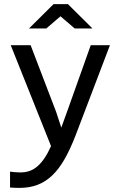

<svg xmlns="http://www.w3.org/2000/svg" viewBox="-20 -710 590 933"><path d="M514.2 -490.2 347.2 -51.8Q321.3 15.1 293.7 63.5Q266.1 111.8 233.4 142.8Q200.7 173.8 161.6 188.5Q122.6 203.1 74.2 203.1Q61.5 203.1 51.3 202.6Q41 202.1 28.8 201.2V124Q39.6 125.5 52.2 126.7Q64.9 127.9 79.1 127.9Q102.5 127.9 122.8 121.1Q143.1 114.3 161.1 98.9Q179.2 83.5 195.8 59.1Q212.4 34.7 228 0L32.2 -490.2H128.9L252.9 -166L277.8 -89.8L306.2 -168L420.9 -490.2ZM310.1 -689.9 429.2 -571.8H342.8L273.9 -630.9L205.1 -571.8H121.1L240.2 -689.9ZM0 -490.2Z"/></svg>

Font: Code New Roman
Style: Regular
Weight: 400
Monospace: yes
Designer: Sam Radian
Foundry: Code New Roman
Version: Version 2.00 November 29, 2014